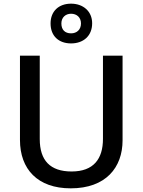

<svg xmlns="http://www.w3.org/2000/svg" viewBox="-20 -1069 778 1048"><path d="M368 -832C434 -832 483 -872 483 -942C483 -1008 433 -1049 368 -1049C301 -1049 256 -1008 256 -941C256 -872 301 -832 368 -832ZM368 -887C334 -887 315 -907 315 -941C315 -974 338 -994 368 -994C399 -994 422 -974 422 -941C422 -907 399 -887 368 -887ZM649 -303V-765H542V-311C542 -202 491 -133 371 -133C254 -133 197 -193 197 -310V-765H89V-305C89 -146 185 -41 366 -41C558 -41 649 -155 649 -303Z"/></svg>

Font: Noto Sans Tamil UI Medium
Style: Regular
Weight: 500
Designer: Jelle Bosma - Monotype Design Team
Foundry: Monotype Imaging Inc.
Version: Version 2.004